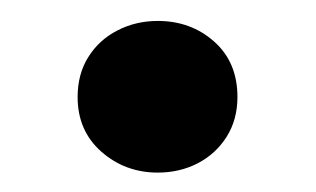

<svg xmlns="http://www.w3.org/2000/svg" viewBox="-20 -154 309 188"><path d="M134.5 15Q102.5 15 79.2 -5.5Q56 -26 56 -59Q56 -81.5 66.5 -98.2Q77 -115 95 -124.2Q113 -133.5 134.5 -133.5Q167 -133.5 189.8 -113.2Q212.5 -93 212.5 -59Q212.5 -37 202 -20.2Q191.5 -3.5 173.8 5.8Q156 15 134.5 15Z"/></svg>

Font: Geologica Thin Roman
Style: Regular
Weight: 400
Version: Version 1.010;gftools[0.9.28]